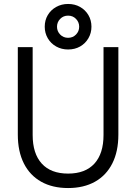

<svg xmlns="http://www.w3.org/2000/svg" viewBox="-20 -938 688 970"><path d="M324 12Q245 12 188 -20Q131 -52 100.5 -112.5Q70 -173 70 -258V-700H145V-256Q145 -162 191 -111.5Q237 -61 324 -61Q411 -61 457 -111.5Q503 -162 503 -256V-700H578V-258Q578 -173 547.5 -112.5Q517 -52 460 -20Q403 12 324 12ZM324 -688Q291 -688 264 -703Q237 -718 221.5 -744.5Q206 -771 206 -803Q206 -836 221.5 -862Q237 -888 264 -903Q291 -918 324 -918Q358 -918 384.5 -903Q411 -888 426.5 -862Q442 -836 442 -803Q442 -771 426.5 -744.5Q411 -718 384.5 -703Q358 -688 324 -688ZM324 -747Q348 -747 364 -763.5Q380 -780 380 -803Q380 -826 364 -842.5Q348 -859 324 -859Q300 -859 284 -842.5Q268 -826 268 -803Q268 -780 284 -763.5Q300 -747 324 -747Z"/></svg>

Font: Fustat
Style: Regular
Weight: 400
Designer: Mohamed Gaber, Khaled Hosny, Laura Garcia Mut
Foundry: Kief Type Foundry, Alif Type Foundry, Hard Type Foundry
Version: Version 1.007